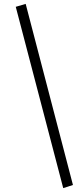

<svg xmlns="http://www.w3.org/2000/svg" viewBox="-20 -767 395 987"><path d="M305 200 61 -732 112 -747 355 184Z"/></svg>

Font: Piazzolla Thin Medium
Style: Italic
Weight: 500
Italic angle: -11.3°
Version: Version 2.005